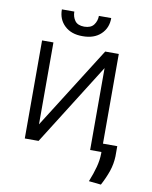

<svg xmlns="http://www.w3.org/2000/svg" viewBox="-97 -804 834 1052"><g transform="rotate(10 320.0 -278.0)"><path d="M146.7 -89.8 434.7 -545.5H510.3V0H447.1V-455.6L160.2 0H83.5V-545.5H146.7ZM366.8 -731.9H435.4Q435.7 -676.5 398.4 -641.5Q361.2 -606.5 297.2 -606.9Q234.7 -606.5 197.6 -641.5Q160.5 -676.5 160.9 -731.9H230.1Q230.1 -702.8 245.4 -681.5Q260.7 -660.2 297.2 -659.8Q334.2 -660.2 350.3 -681.6Q366.5 -703.1 366.8 -731.9ZM589.8 -46.5V9.9Q588.4 52.9 574.8 93Q561.1 133.2 538 176.5L470.2 169.4Q488.6 123.9 499.1 84.3Q509.6 44.7 509.9 8.9V-46.5Z"/></g></svg>

Font: Inter UI Light
Style: Regular
Weight: 300
Designer: Rasmus Andersson
Foundry: rsms
Version: 3.2;8d6f07862